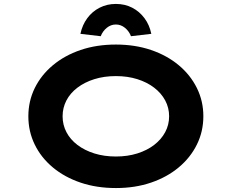

<svg xmlns="http://www.w3.org/2000/svg" viewBox="-20 -941 1172 971"><path d="M566.5 10Q468.3 10 387.3 -17.5Q306.3 -45 247 -94.5Q187.7 -144 155.6 -210.1Q123.4 -276.1 123.4 -352.9Q123.4 -429.6 155.8 -495.7Q188.3 -561.7 247.6 -611.2Q306.9 -660.7 387.6 -688.2Q468.3 -715.7 565.9 -715.7Q663.1 -715.7 743.8 -688.2Q824.6 -660.7 883.9 -611.2Q943.2 -561.7 975.8 -495.7Q1008.4 -429.6 1008.4 -353.4Q1008.4 -276.1 975.8 -210.1Q943.2 -144 883.9 -94.5Q824.6 -45 743.8 -17.5Q663.1 10 566.5 10ZM565.9 -149.5Q625.2 -149.5 674.4 -165Q723.7 -180.5 759.6 -208.1Q795.6 -235.7 815.5 -272.8Q835.3 -309.8 835.3 -352.9Q835.3 -396 815.5 -433Q795.6 -470 759.6 -497.6Q723.7 -525.2 674.4 -540.7Q625.2 -556.2 565.9 -556.2Q506.7 -556.2 457.2 -540.7Q407.8 -525.2 371.5 -497.6Q335.2 -470 315.9 -433Q296.6 -396 296.6 -352.9Q296.6 -309.8 315.9 -272.8Q335.2 -235.7 371.5 -208.1Q407.8 -180.5 457.2 -165Q506.7 -149.5 565.9 -149.5ZM489.4 -757.9 386.7 -769.9Q396.3 -815.1 421.4 -849Q446.4 -883 483.7 -902Q520.9 -921.1 565.9 -921.1Q611.9 -921.1 648.7 -902Q685.4 -883 710.7 -849Q736 -815.1 745.2 -769.9L642.4 -757.9Q632.6 -783.5 611.9 -800.3Q591.2 -817.1 565.9 -817.1Q540.7 -817.1 520 -800.3Q499.3 -783.5 489.4 -757.9Z"/></svg>

Font: Lexend Zetta
Style: Regular
Weight: 400
Designer: Bonnie Shaver-Troup, Thomas Jockin
Foundry: Lexend
Version: Version 1.007